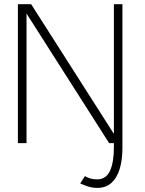

<svg xmlns="http://www.w3.org/2000/svg" viewBox="-20 -680 687 912"><path d="M561.5 0H521V20Q521 92 502.2 132Q483.5 172 441 172Q422 172 406.2 166.8Q390.5 161.5 383.5 156.5L361 191Q365.5 194 390.2 203.2Q415 212.5 443 212.5Q482.5 212.5 508.8 189.2Q535 166 548.2 123.5Q561.5 81 561.5 22.5ZM104.5 -618 106 -617.5V0H65V-660H128L522 -42.5L521 -42V-660H561.5V0H498.5Z"/></svg>

Font: League Spartan Thin ExtraLight
Style: Regular
Weight: 250
Version: Version 2.002